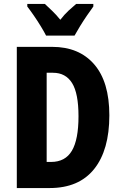

<svg xmlns="http://www.w3.org/2000/svg" viewBox="-20 -951 616 971"><path d="M533 -368Q533 -192 456 -96Q379 0 231 0H65V-714H244Q380 -714 456.5 -625.5Q533 -537 533 -368ZM377 -363Q377 -479 344.5 -531Q312 -583 248 -583H216V-132H238Q310 -132 343.5 -188.5Q377 -245 377 -363ZM213 -771Q204 -789 187 -817Q170 -845 151 -872.5Q132 -900 118 -918V-931H207Q222 -917 243.5 -896.5Q265 -876 285 -851Q306 -878 326.5 -897Q347 -916 365 -931H452V-918Q438 -899 419.5 -872Q401 -845 384.5 -818Q368 -791 357 -771Z"/></svg>

Font: Noto Sans Telugu ExtraCondensed ExtraBold
Style: Regular
Weight: 800
Width: 2
Designer: Jelle Bosma - Monotype Design Team
Foundry: Monotype Imaging Inc.
Version: Version 2.005; ttfautohint (v1.8.4.7-5d5b)